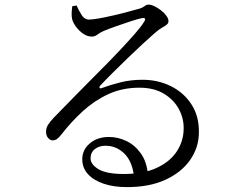

<svg xmlns="http://www.w3.org/2000/svg" viewBox="-20 -761 1040 809"><path d="M302.9 -737.6 284.6 -735Q282.5 -720.5 281.9 -706Q281.2 -691.5 284.4 -678.6Q288.4 -664.4 300.7 -647.7Q313 -631.1 330.6 -618.9Q348.1 -606.8 367.1 -606.8Q379.5 -606.8 390.9 -615.5Q402.2 -624.2 416.2 -630.3Q438.2 -639.3 469.8 -650.6Q501.5 -661.8 531.8 -671.7Q562.1 -681.6 578.1 -684.6Q587.4 -686.6 590.6 -682.8Q593.9 -679 586.6 -668.4Q574.3 -648 546.5 -616.5Q518.7 -584.9 480.6 -544.5Q442.4 -504.1 396.5 -458.3Q350.7 -412.6 302.4 -363.2Q254.2 -313.8 206.5 -265Q190.2 -247.5 182.8 -235.7Q175.4 -224 174.2 -210.3Q173 -191.5 181.9 -180.7Q190.8 -169.8 200.5 -169.6Q211.4 -169.4 219.3 -174.7Q227.2 -179.9 238.1 -193.7Q280.3 -248.1 329.2 -292.8Q378.1 -337.4 436.8 -364.5Q495.5 -391.5 567.3 -391.5Q628.8 -391.5 670.8 -366Q712.9 -340.5 734.1 -300.5Q755.4 -260.5 753.8 -216.3Q753 -166.3 725 -123.2Q696.9 -80.1 641.1 -54Q585.3 -27.9 501.5 -27.9Q428.8 -27.9 395.2 -48Q361.6 -68.2 361.6 -94Q361.6 -118.6 379.7 -132.8Q397.8 -146.9 424.4 -146.9Q470.6 -146.9 504.3 -113.6Q538 -80.3 545 -14.5L603.5 -23.9Q598.8 -78.9 573.8 -114.1Q548.7 -149.4 512.9 -166.7Q477.2 -183.9 439.1 -183.9Q390.3 -183.9 358.5 -156.9Q326.6 -129.8 326.6 -89.8Q326.6 -53.9 350.3 -27.6Q374 -1.3 416.4 13Q458.9 27.4 514.7 27.4Q610.1 27.4 677.3 -3.7Q744.5 -34.7 780.9 -86.7Q817.2 -138.8 818 -200.9Q819.6 -270.2 787.1 -320.6Q754.7 -370.9 700.1 -397.9Q645.5 -424.9 580.4 -424.9Q530.3 -424.9 486.4 -413.8Q442.5 -402.6 408.3 -389.7Q401.9 -386.9 399.6 -391Q397.3 -395.2 402.5 -400.4Q419.5 -418.9 450.2 -449.6Q480.9 -480.3 515.5 -513.7Q550.1 -547.1 581.6 -576.3Q613.2 -605.4 631.7 -621.4Q649.3 -636.9 662.3 -644.1Q675.4 -651.3 682.6 -657.2Q689.9 -663.1 689.9 -672Q689.9 -682.3 681.2 -694.3Q672.5 -706.3 659 -717Q645.5 -727.7 631 -734.6Q616.6 -741.5 605.1 -741.5Q598.6 -741.5 594 -738.4Q589.3 -735.4 583.6 -731.5Q577.8 -727.5 566.5 -724.3Q549.2 -719.6 520.3 -711.7Q491.5 -703.8 458.9 -696.3Q426.4 -688.7 398 -683.6Q369.5 -678.5 355 -678.5Q336 -678.5 324.1 -697.5Q312.1 -716.5 302.9 -737.6Z"/></svg>

Font: Early Summer Mincho VF
Style: Regular
Weight: 250
Designer: GuiWonder
Version: Version 1.002